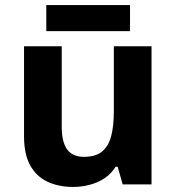

<svg xmlns="http://www.w3.org/2000/svg" viewBox="-20 -729 697 759"><path d="M579 -546V0H465L445 -70H437Q420 -42 393.5 -24.5Q367 -7 335 1.5Q303 10 269 10Q211 10 167 -11Q123 -32 99 -76Q75 -120 75 -190V-546H224V-227Q224 -169 245 -139Q266 -109 312 -109Q358 -109 383.5 -130Q409 -151 419.5 -191Q430 -231 430 -289V-546ZM494 -709V-606H163V-709Z"/></svg>

Font: Noto Sans Sinhala
Style: Regular
Weight: 400
Designer: Jelle Bosma - Monotype Design Team
Foundry: Monotype Imaging Inc.
Version: Version 2.006